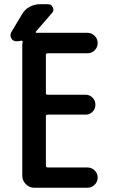

<svg xmlns="http://www.w3.org/2000/svg" viewBox="-20 -885 540 905"><path d="M204.1 -633.8Q196.3 -633.8 196.3 -626V-446.3Q196.3 -438.5 204.1 -438.5H383.8Q402.3 -438.5 416 -424.8Q429.7 -411.1 429.7 -391.6Q429.7 -372.1 416.5 -358.4Q403.3 -344.7 383.8 -344.7H204.1Q196.3 -344.7 196.3 -335.9V-105.5Q196.3 -96.7 204.1 -95.7H391.6Q411.1 -95.7 425.8 -82Q440.4 -68.4 440.4 -48.3Q440.4 -28.3 426.3 -14.2Q412.1 0 391.6 0H141.6Q118.2 0 101.6 -17.1Q85 -34.2 85 -56.6V-672.9Q85 -678.7 86.9 -686.5Q87.9 -688.5 85.4 -691.4Q83 -694.3 81.1 -693.4Q69.3 -690.4 57.6 -690.4Q41 -690.4 33.2 -704.6Q25.4 -718.8 33.2 -733.4L83 -816.4Q95.7 -839.8 119.1 -852.5Q142.6 -865.2 168.9 -865.2H206.1Q221.7 -865.2 229 -850.1Q236.3 -835 224.6 -823.2L149.4 -736.3Q147.5 -734.4 148.4 -732.4Q149.4 -730.5 151.4 -730.5H391.6Q411.1 -730.5 425.8 -716.3Q440.4 -702.1 440.4 -682.1Q440.4 -662.1 426.3 -647.9Q412.1 -633.8 391.6 -633.8Z"/></svg>

Font: Rounded Mgen+ 2m medium
Style: Regular
Weight: 500
Designer: [Source Han Sans]
Ryoko NISHIZUKA  (kana & ideographs); Paul D. Hunt (Latin, Greek & Cyrillic); Wenlong ZHANG  (bopomofo
Version: Version 1.059.20150602